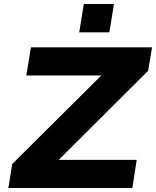

<svg xmlns="http://www.w3.org/2000/svg" viewBox="-20 -942 782 962"><path d="M22 0 41 -120 544 -620 551 -564H112L135 -705H742L722 -587L218 -85L210 -141H665L643 0ZM377 -780 400 -922H551L528 -780Z"/></svg>

Font: Nunito Sans 7pt SemiExpanded ExtraBold
Style: Italic
Weight: 800
Width: 6
Italic angle: -9°
Designer: Vernon Adams
Foundry: Vernon Adams
Version: Version 3.101;gftools[0.9.27]